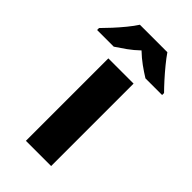

<svg xmlns="http://www.w3.org/2000/svg" viewBox="-295 -835 904 904"><g transform="rotate(45 157.5 -383.0)"><path d="M241 0H73V-549H241ZM249 -766Q264 -744 286.5 -716.5Q309 -689 332.5 -663Q356 -637 374 -619V-606H263Q237 -622 210 -641.5Q183 -661 157 -686Q131 -661 104.5 -642Q78 -623 52 -606H-59V-619Q-40 -638 -16.5 -663.5Q7 -689 29.5 -716.5Q52 -744 66 -766Z"/></g></svg>

Font: Noto Sans Thai ExtraBold
Style: Regular
Weight: 800
Version: Version 2.001